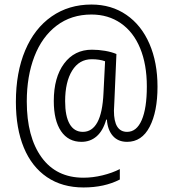

<svg xmlns="http://www.w3.org/2000/svg" viewBox="-20 -735 763 846"><path d="M540 -110Q500 -110 477 -136.5Q454 -163 451 -208H448Q434 -159 406 -134.5Q378 -110 339 -110Q281 -110 249 -157Q217 -204 217 -290Q217 -394 262.5 -455Q308 -516 385 -516Q414 -516 443 -511Q472 -506 493 -497L485 -312L484 -289Q482 -257 482 -247Q482 -154 540 -154Q582 -154 604.5 -206Q627 -258 627 -354Q627 -451 597.5 -522.5Q568 -594 512.5 -632.5Q457 -671 383 -671Q294 -671 229.5 -622Q165 -573 131.5 -486Q98 -399 98 -288Q98 -132 163 -42Q228 48 348 48Q389 48 432 37.5Q475 27 508 10V56Q440 91 348 91Q254 91 187 45.5Q120 0 85 -84.5Q50 -169 50 -286Q50 -416 91 -513Q132 -610 207.5 -662.5Q283 -715 383 -715Q471 -715 537 -669.5Q603 -624 638.5 -542Q674 -460 674 -353Q674 -243 639.5 -176.5Q605 -110 540 -110ZM345 -154Q386 -154 409 -196Q432 -238 436 -325L443 -465Q419 -474 384 -474Q329 -474 298 -424Q267 -374 267 -289Q267 -223 287 -188.5Q307 -154 345 -154Z"/></svg>

Font: Noto Sans Display Light Narrow
Style: Regular
Weight: 300
Width: 4
Designer: Monotype Design team
Foundry: Monotype Imaging Inc.
Version: Version 1.000